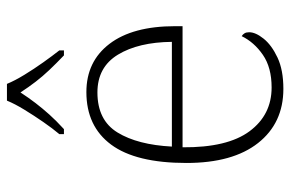

<svg xmlns="http://www.w3.org/2000/svg" viewBox="-158 -648 816 539"><g transform="rotate(-90 249.5 -378.0)"><path d="M270 10Q174 10 118 -61Q62 -132 62 -262Q62 -404 113.5 -473.5Q165 -543 261 -543Q347 -543 396.5 -478Q446 -413 446 -294V-273H106Q105 -147 151 -85Q197 -23 274 -23Q330 -23 365.5 -47.5Q401 -72 418 -107Q423 -104 426 -99Q429 -94 429 -86Q429 -68 411 -45.5Q393 -23 358 -6.5Q323 10 270 10ZM402 -303Q401 -397 366 -454.5Q331 -512 260 -512Q182 -512 147.5 -455.5Q113 -399 108 -303ZM143 -619Q159 -638 177 -664Q195 -690 211.5 -717Q228 -744 237 -766H284Q293 -744 309.5 -717Q326 -690 344.5 -664Q363 -638 378 -619V-606H364Q341 -628 323 -647Q305 -666 290 -685.5Q275 -705 260 -728Q245 -705 230 -685.5Q215 -666 198 -647Q181 -628 157 -606H143Z"/></g></svg>

Font: Noto Serif Khmer ExtraLight
Style: Regular
Weight: 250
Version: Version 2.003